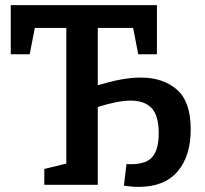

<svg xmlns="http://www.w3.org/2000/svg" viewBox="-20 -722 801 750"><path d="M522 8Q494 8 464 3L474 -81Q544 -77 572 -105.5Q600 -134 600 -201Q600 -271 572 -300Q544 -329 491 -329Q465 -329 432 -322.5Q399 -316 362 -304V0H153V-62L239 -83V-613H116L96 -510H22V-702H593V-510H520L500 -613H362V-389Q408 -403 450 -411Q492 -419 530 -419Q617 -419 671 -372Q725 -325 725 -217Q725 -112 673.5 -52Q622 8 522 8Z"/></svg>

Font: Bitter SemiBold
Style: Regular
Weight: 600
Designer: Sol Matas, and Bitter project Authors
Foundry: Sol Matas
Version: Version 2.001